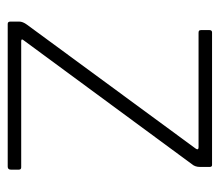

<svg xmlns="http://www.w3.org/2000/svg" viewBox="-56 -514 570 498"><g transform="rotate(90 229.0 -265.0)"><path d="M36 -7V-30Q36 -39 44 -50L365 -487Q368 -491 367 -493Q366 -495 362 -495H65Q61 -495 59.5 -496.5Q58 -498 58 -502V-523Q58 -530 64 -530H408Q413 -530 413 -524V-499Q413 -486 406 -478L85 -42Q79 -35 87 -35H414Q420 -35 420 -29V-8Q420 0 412 0H42Q36 0 36 -7Z"/></g></svg>

Font: Libre Franklin Thin
Style: Regular
Weight: 250
Designer: Pablo Impallari, Rodrigo Fuenzalida
Foundry: Impallari Type
Version: Version 1.002; ttfautohint (v1.5)